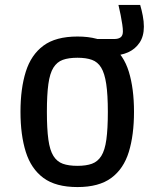

<svg xmlns="http://www.w3.org/2000/svg" viewBox="-20 -745 627 778"><path d="M294 13Q206 13 156 -24Q106 -61 84.5 -129.5Q63 -198 63 -292Q63 -386 84.5 -454.5Q106 -523 156 -560Q206 -597 294 -597Q381 -597 431 -560Q481 -523 502 -454.5Q523 -386 523 -292Q523 -198 502 -129.5Q481 -61 431 -24Q381 13 294 13ZM294 -73Q329 -73 352.5 -81.5Q376 -90 390.5 -113Q405 -136 411 -179.5Q417 -223 417 -292Q417 -361 410.5 -404.5Q404 -448 390 -471Q376 -494 352.5 -502.5Q329 -511 294 -511Q258 -511 234.5 -502.5Q211 -494 196.5 -471Q182 -448 176 -404.5Q170 -361 170 -292Q170 -223 176 -179.5Q182 -136 196.5 -113Q211 -90 234.5 -81.5Q258 -73 294 -73ZM358 -587H444Q460 -587 469 -594Q478 -601 478 -618Q478 -629 475.5 -646Q473 -663 469 -683.5Q465 -704 460 -725H548Q554 -705 558.5 -681.5Q563 -658 563 -637Q563 -598 545.5 -572Q528 -546 499 -533Q470 -520 434 -520H371Z"/></svg>

Font: Ruda SemiBold
Style: Regular
Weight: 600
Designer: Mariela Monsalve and Angelina Sanchez
Foundry: Mariela Monsalve and Angelina Sanchez
Version: Version 2.001